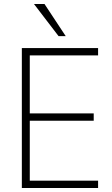

<svg xmlns="http://www.w3.org/2000/svg" viewBox="-20 -947 563 967"><path d="M90 0V-705H474V-668H130V-376H452V-339H130V-37H474V0ZM275 -765 151 -927H204L311 -765Z"/></svg>

Font: Nunito Sans 12pt ExtraLight SemiCondensed
Style: Regular
Weight: 200
Width: 4
Version: Version 3.101;gftools[0.9.27]